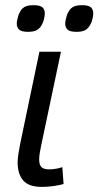

<svg xmlns="http://www.w3.org/2000/svg" viewBox="-20 -714 384 749"><path d="M228 3.9Q221.7 5.9 211.9 7.8Q202.1 9.8 190.7 11.5Q179.2 13.2 167 14.2Q154.8 15.1 143.1 15.1Q92.3 15.1 70.6 -10Q48.8 -35.2 48.8 -80.1Q48.8 -95.7 51.8 -114.3Q54.7 -132.8 59.1 -154.8L133.8 -512.2H217.8L141.1 -148.9Q137.2 -130.9 135 -116.7Q132.8 -102.5 132.8 -91.8Q132.8 -70.8 141.8 -62Q150.9 -53.2 172.9 -53.2Q184.1 -53.2 198.2 -55.7Q212.4 -58.1 223.1 -62ZM154.8 -661.1Q154.8 -656.7 153.8 -650.6Q152.8 -644.5 151.4 -638.4Q149.9 -632.3 147.7 -627Q145.5 -621.6 143.6 -618.2Q135.3 -602.5 123 -596.2Q110.8 -589.8 89.4 -589.8Q64 -589.8 54.7 -598.4Q45.4 -606.9 45.4 -622.1Q45.4 -625 46.1 -630.1Q46.9 -635.3 48.3 -641.1Q49.8 -647 51.5 -652.8Q53.2 -658.7 55.7 -663.1Q62.5 -678.7 74.7 -686.3Q86.9 -693.8 110.4 -693.8Q135.3 -693.8 145 -685.8Q154.8 -677.7 154.8 -661.1ZM343.8 -661.1Q343.8 -656.7 342.8 -650.6Q341.8 -644.5 340.3 -638.4Q338.9 -632.3 336.7 -627Q334.5 -621.6 332.5 -618.2Q324.2 -602.5 312 -596.2Q299.8 -589.8 278.8 -589.8Q252.9 -589.8 243.7 -598.4Q234.4 -606.9 234.4 -622.1Q234.4 -625 235.1 -630.1Q235.8 -635.3 237.3 -641.1Q238.8 -647 240.5 -652.8Q242.2 -658.7 244.6 -663.1Q251.5 -678.7 263.9 -686.3Q276.4 -693.8 299.8 -693.8Q324.7 -693.8 334.2 -685.8Q343.8 -677.7 343.8 -661.1Z"/></svg>

Font: Clear Sans
Style: Italic
Weight: 400
Italic angle: -12°
Foundry: Intel Corporation
Version: Version 1.00